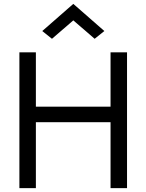

<svg xmlns="http://www.w3.org/2000/svg" viewBox="-20 -970 755 990"><path d="M127 -340H607V-420H127ZM550 -700V0H635V-700ZM80 -700V0H165V-700ZM358 -865 468 -770 518 -810 358 -950 198 -810 248 -770Z"/></svg>

Font: Jost* Book
Style: Regular
Weight: 400
Version: Version 3.000